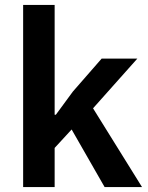

<svg xmlns="http://www.w3.org/2000/svg" viewBox="-20 -760 602 780"><path d="M74 -740H202V-294H207L276 -388L393 -522H538L358 -320L557 0H405L271 -234L202 -159V0H74Z"/></svg>

Font: IBM Plex Sans Arabic SmBld
Style: Regular
Weight: 600
Designer: Mike Abbink, Paul van der Laan, Pieter van Rosmalen, Wael Morcos, Khajak Apelian
Foundry: Bold Monday
Version: Version 1.005